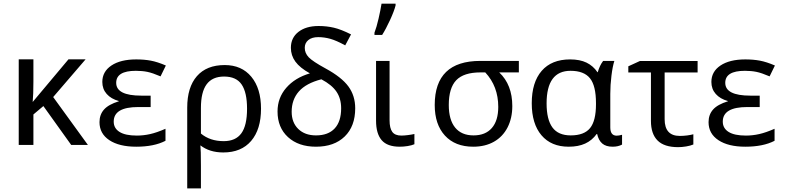

<svg xmlns="http://www.w3.org/2000/svg" viewBox="-20 -799 4352 1061"><path d="M358.4 -471.2H453.1L273.9 -262.7L465.8 2H373.5L219.7 -212.9L164.6 -166.5V2H83.5V-471.2H164.6V-347.7Q164.6 -276.9 160.6 -235.4Z M812.5 -270.5V-207.5H744.1Q608.4 -207.5 608.4 -127Q608.4 -90.3 640.4 -70.1Q672.4 -49.8 736.3 -49.8Q772.9 -49.8 809.8 -58.1Q846.7 -66.4 894.5 -87.4V-21Q831.5 11.7 732.9 11.7Q638.7 11.7 584.2 -24.4Q529.8 -60.5 529.8 -124Q529.8 -165.5 554.7 -193.6Q579.6 -221.7 636.7 -239.3V-240.7Q593.8 -252.4 569.6 -279.8Q545.4 -307.1 545.4 -346.2Q545.4 -403.3 595.7 -437Q646 -470.7 732.9 -470.7Q776.4 -470.7 813.2 -463.9Q850.1 -457 896.5 -437L867.2 -377Q822.8 -396 794.2 -401.9Q765.6 -407.7 730.5 -407.7Q622.1 -407.7 622.1 -341.3Q622.1 -270.5 760.7 -270.5Z M1422.4 -198.2Q1422.4 -84 1367.9 -20.3Q1313.5 43.5 1213.9 43.5Q1137.7 43.5 1086.9 3.9H1087.4Q1090.3 27.3 1090.3 116.7V242.2H1014.6V-204.1Q1014.6 -316.9 1068.1 -378.2Q1121.6 -439.5 1221.7 -439.5Q1315.4 -439.5 1368.9 -374.8Q1422.4 -310.1 1422.4 -198.2ZM1218.3 -376Q1153.3 -376 1121.8 -333Q1090.3 -290 1090.3 -202.6V-61Q1140.6 -19 1216.3 -19Q1282.2 -19 1313.7 -62.3Q1345.2 -105.5 1345.2 -198.2Q1345.2 -288.1 1315.4 -332Q1285.6 -376 1218.3 -376Z M1692.4 -393.6Q1637.2 -424.3 1612.3 -458.5Q1587.4 -492.7 1587.4 -534.7Q1587.4 -590.3 1629.2 -622.8Q1670.9 -655.3 1740.7 -655.3Q1784.7 -655.3 1824.7 -646Q1864.7 -636.7 1919.9 -608.9L1887.7 -548.3Q1838.4 -575.2 1805.2 -584.5Q1772 -593.8 1738.3 -593.8Q1703.6 -593.8 1683.8 -577.6Q1664.1 -561.5 1664.1 -534.7Q1664.1 -505.4 1686 -482.4Q1708 -459.5 1778.8 -420.9Q1867.7 -372.6 1905.3 -321.3Q1942.9 -270 1942.9 -200.7Q1942.9 -101.1 1884.8 -44.7Q1826.7 11.7 1726.1 11.7Q1629.4 11.7 1571.5 -41.3Q1513.7 -94.2 1513.7 -183.1Q1513.7 -258.3 1561.8 -313.7Q1609.9 -369.1 1692.4 -393.6ZM1865.2 -200.7Q1865.2 -253.9 1839.6 -292Q1814 -330.1 1755.9 -360.8Q1671.4 -338.9 1631.6 -293.7Q1591.8 -248.5 1591.8 -181.6Q1591.8 -121.6 1628.4 -86.2Q1665 -50.8 1726.1 -50.8Q1793.5 -50.8 1829.3 -89.1Q1865.2 -127.4 1865.2 -200.7Z M2132.8 -462.4V-134.3Q2132.8 -90.8 2147.7 -70.3Q2162.6 -49.8 2197.8 -49.8Q2213.4 -49.8 2234.4 -52.5Q2255.4 -55.2 2270 -58.6V-2Q2255.4 4.4 2232.7 8.1Q2210 11.7 2189 11.7Q2120.1 11.7 2089.1 -24.4Q2058.1 -60.5 2058.1 -132.3V-462.4ZM2049.3 -618.2Q2061 -648.4 2072 -696.3Q2083 -744.1 2088.4 -778.8H2166V-769Q2158.2 -737.8 2135.3 -688Q2112.3 -638.2 2091.8 -606H2049.3Z M2811 -212.9Q2811 -146 2784.7 -94.7Q2758.3 -43.5 2709.7 -15.9Q2661.1 11.7 2595.2 11.7Q2495.1 11.7 2438.7 -49.8Q2382.3 -111.3 2382.3 -218.8Q2382.3 -462.4 2634.3 -462.4H2847.2V-398.9H2738.8Q2811 -330.6 2811 -212.9ZM2460 -218.8Q2460 -137.2 2495.1 -94Q2530.3 -50.8 2596.7 -50.8Q2662.6 -50.8 2698 -91.6Q2733.4 -132.3 2733.4 -208.5Q2733.4 -321.8 2661.6 -398.9H2635.3Q2542.5 -398.9 2501.2 -355.7Q2460 -312.5 2460 -218.8Z M3133.8 -50.8Q3208 -50.8 3240.7 -91.1Q3273.4 -131.3 3273.4 -222.7V-229Q3273.4 -325.2 3240.2 -366.5Q3207 -407.7 3132.8 -407.7Q3000.5 -407.7 3000.5 -227.5Q3000.5 -138.7 3032.7 -94.7Q3064.9 -50.8 3133.8 -50.8ZM3122.6 11.7Q3025.9 11.7 2972.2 -51.5Q2918.5 -114.7 2918.5 -228.5Q2918.5 -344.2 2973.4 -407.5Q3028.3 -470.7 3130.4 -470.7Q3184.6 -470.7 3221.2 -452.9Q3257.8 -435.1 3281.7 -399.9H3283.2Q3293.9 -437.5 3313 -462.4H3375Q3365.2 -432.1 3358.9 -380.6Q3352.5 -329.1 3352.5 -280.3V-95.2Q3352.5 -49.3 3387.7 -49.3Q3399.9 -49.3 3417.5 -54.2V0Q3395.5 11.7 3365.7 11.7Q3328.6 11.7 3308.1 -5.9Q3287.6 -23.4 3279.8 -58.6H3277.3Q3251.5 -22.9 3213.6 -5.6Q3175.8 11.7 3122.6 11.7Z M3835 -461.9V-398.4H3652.8V-140.1Q3652.8 -47.9 3736.8 -47.9Q3756.3 -47.9 3776.9 -50.5Q3797.4 -53.2 3811.5 -57.1V-0.5Q3795.4 6.3 3771.5 10.3Q3747.6 14.2 3727.5 14.2Q3650.4 14.2 3613.8 -22.5Q3577.1 -59.1 3577.1 -130.9V-398.4H3452.1V-432.6L3516.1 -461.9Z M4178.2 -270.5V-207.5H4109.9Q3974.1 -207.5 3974.1 -127Q3974.1 -90.3 4006.1 -70.1Q4038.1 -49.8 4102.1 -49.8Q4138.7 -49.8 4175.5 -58.1Q4212.4 -66.4 4260.3 -87.4V-21Q4197.3 11.7 4098.6 11.7Q4004.4 11.7 3950 -24.4Q3895.5 -60.5 3895.5 -124Q3895.5 -165.5 3920.4 -193.6Q3945.3 -221.7 4002.4 -239.3V-240.7Q3959.5 -252.4 3935.3 -279.8Q3911.1 -307.1 3911.1 -346.2Q3911.1 -403.3 3961.4 -437Q4011.7 -470.7 4098.6 -470.7Q4142.1 -470.7 4179 -463.9Q4215.8 -457 4262.2 -437L4232.9 -377Q4188.5 -396 4159.9 -401.9Q4131.3 -407.7 4096.2 -407.7Q3987.8 -407.7 3987.8 -341.3Q3987.8 -270.5 4126.5 -270.5Z"/></svg>

Font: XL-Viking
Style: Regular
Weight: 400
Foundry: Ascender Corporation
Version: Version 1.10 March 23, 2015